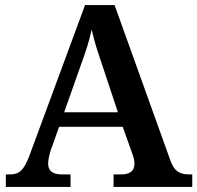

<svg xmlns="http://www.w3.org/2000/svg" viewBox="-20 -734 775 754"><path d="M3 0H257V-49H224C186 -49 169 -63 169 -92C169 -106 174 -127 179 -143L212 -236H462L499 -132C504 -120 508 -105 508 -91C508 -61 488 -49 455 -49H426V0H735V-49H723C684 -49 663 -63 648 -107L430 -714H314L96 -124C73 -62 54 -49 17 -49H3ZM232 -293 298 -480C317 -532 330 -571 340 -618C350 -571 366 -524 383 -474L443 -293Z"/></svg>

Font: Noto Serif Georgian SemiBold
Style: Regular
Weight: 600
Designer: Monotype Design Team, Akaki Razmadze
Foundry: Google LLC
Version: Version 2.003